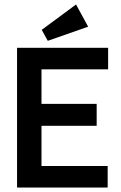

<svg xmlns="http://www.w3.org/2000/svg" viewBox="-20 -836 540 856"><path d="M56 0H460V-96H165V-275H411V-373H165V-527H462V-623H56ZM319 -816 166 -703 193 -654 373 -717Z"/></svg>

Font: Inconsolata
Style: Bold
Weight: 700
Monospace: yes
Designer: Raph Levien, Kirill Tkachev(cyreal.org)
Foundry: Raph Levien, Kirill Tkachev(cyreal.org)
Version: Version 1.014